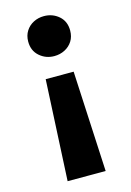

<svg xmlns="http://www.w3.org/2000/svg" viewBox="-111 -579 567 829"><g transform="rotate(-15 172.5 -164.5)"><path d="M85.5 193 108 -257H233L255.5 193ZM170.5 -343.5Q132.5 -343.5 104.8 -367.8Q77 -392 77 -433Q77 -460 89.8 -480Q102.5 -500 123.8 -511Q145 -522 170.5 -522Q209 -522 236.8 -498Q264.5 -474 264.5 -433Q264.5 -405.5 251.8 -385.5Q239 -365.5 217.5 -354.5Q196 -343.5 170.5 -343.5Z"/></g></svg>

Font: Geologica SemiBold
Style: Regular
Weight: 600
Designer: Sindre Bremnes, Frode Helland
Foundry: Monokrom Skriftforlag AS
Version: Version 1.010;gftools[0.9.28]